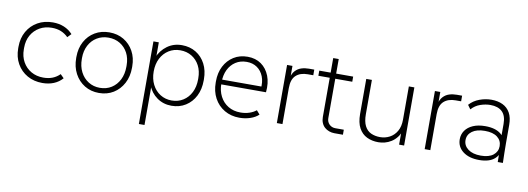

<svg xmlns="http://www.w3.org/2000/svg" viewBox="-61 -969 4247 1545"><g transform="rotate(10 2062.5 -197.0)"><path d="M288 10Q219 10 165 -20.5Q111 -51 80 -105.5Q49 -160 49 -231V-244Q49 -315 80 -369.5Q111 -424 165 -454.5Q219 -485 288 -485Q339 -485 380 -468Q421 -451 451 -418L422 -388Q396 -414 363 -427.5Q330 -441 288 -441Q232 -441 188.5 -416Q145 -391 120 -347Q95 -303 95 -244V-231Q95 -173 120 -128.5Q145 -84 188.5 -59Q232 -34 288 -34Q330 -34 363 -47Q396 -60 422 -86L451 -57Q422 -24 380.5 -7Q339 10 288 10Z M750 10Q684 10 632.5 -21.5Q581 -53 551.5 -108.5Q522 -164 522 -236V-244Q522 -315 551.5 -369.5Q581 -424 632.5 -454.5Q684 -485 750 -485Q817 -485 868 -454.5Q919 -424 948.5 -370.5Q978 -317 978 -247V-236Q978 -164 948.5 -108.5Q919 -53 868 -21.5Q817 10 750 10ZM750 -32Q804 -32 845 -58Q886 -84 909 -130Q932 -176 932 -236V-247Q932 -305 909 -348.5Q886 -392 845 -417Q804 -442 750 -442Q698 -442 656.5 -417Q615 -392 591.5 -347Q568 -302 568 -244V-236Q568 -176 591.5 -130Q615 -84 656.5 -58Q698 -32 750 -32Z M1111 200V-475H1155V-339L1147 -348Q1172 -410 1223.5 -447.5Q1275 -485 1343 -485Q1408 -485 1458 -454.5Q1508 -424 1536 -370Q1564 -316 1564 -245V-236Q1564 -163 1536 -108Q1508 -53 1458 -21.5Q1408 10 1343 10Q1276 10 1224.5 -26.5Q1173 -63 1149 -125L1157 -134V200ZM1337 -32Q1390 -32 1431 -58Q1472 -84 1495 -130Q1518 -176 1518 -236V-245Q1518 -304 1495 -348Q1472 -392 1431 -417Q1390 -442 1337 -442Q1285 -442 1243.5 -416Q1202 -390 1178.5 -344Q1155 -298 1155 -237Q1155 -177 1178.5 -130.5Q1202 -84 1243.5 -58Q1285 -32 1337 -32Z M1898 10Q1829 10 1775.5 -21.5Q1722 -53 1692 -108.5Q1662 -164 1662 -236V-246Q1662 -316 1689.5 -369.5Q1717 -423 1766 -454Q1815 -485 1880 -485Q1945 -485 1991 -452.5Q2037 -420 2059.5 -362.5Q2082 -305 2074 -229H1695V-268H2048L2028 -246Q2035 -306 2017.5 -350Q2000 -394 1964.5 -418.5Q1929 -443 1880 -443Q1828 -443 1789.5 -418Q1751 -393 1729.5 -349Q1708 -305 1708 -246V-236Q1708 -177 1732 -131Q1756 -85 1799 -59Q1842 -33 1899 -33Q1938 -33 1971 -44Q2004 -55 2027 -74L2054 -43Q2028 -18 1986.5 -4Q1945 10 1898 10Z M2203 0V-475H2247V-370L2240 -372Q2250 -413 2271 -435.5Q2292 -458 2320.5 -467Q2349 -476 2382 -476H2425V-430H2380Q2319 -430 2284 -398Q2249 -366 2249 -295V0Z M2673 0Q2651 0 2630 -7.5Q2609 -15 2593 -29Q2577 -43 2568 -64.5Q2559 -86 2559 -113V-594H2604V-111Q2604 -81 2624 -61Q2644 -41 2674 -41H2743V0ZM2466 -433V-475H2743V-433Z M3033 10Q2981 10 2939.5 -10Q2898 -30 2874 -74Q2850 -118 2850 -189V-475H2896V-195Q2896 -135 2914.5 -99Q2933 -63 2966 -48Q2999 -33 3040 -33Q3082 -33 3118 -52Q3154 -71 3176 -109Q3198 -147 3198 -203V-475H3243V0H3202V-126H3215Q3204 -88 3184 -62Q3164 -36 3138.5 -20Q3113 -4 3086 3Q3059 10 3033 10Z M3411 0V-475H3455V-370L3448 -372Q3458 -413 3479 -435.5Q3500 -458 3528.5 -467Q3557 -476 3590 -476H3633V-430H3588Q3527 -430 3492 -398Q3457 -366 3457 -295V0Z M4008 0 4006 -165 4001 -177V-310Q4001 -378 3967 -410Q3933 -442 3871 -442Q3831 -442 3789 -427.5Q3747 -413 3717 -379L3693 -412Q3726 -449 3774.5 -467Q3823 -485 3872 -485Q3925 -485 3964.5 -466Q4004 -447 4025.5 -408Q4047 -369 4047 -310V-160Q4047 -120 4048 -80.5Q4049 -41 4050 0ZM3857 10Q3774 10 3724.5 -28Q3675 -66 3675 -128Q3675 -168 3697 -199.5Q3719 -231 3760.5 -249Q3802 -267 3860 -267Q3944 -267 3988.5 -230Q4033 -193 4033 -133H4026Q4026 -67 3983.5 -28.5Q3941 10 3857 10ZM3864 -27Q3930 -27 3965.5 -55Q4001 -83 4001 -128Q4001 -174 3965.5 -201.5Q3930 -229 3864 -229Q3797 -229 3759.5 -201.5Q3722 -174 3722 -129Q3722 -84 3760 -55.5Q3798 -27 3864 -27Z"/></g></svg>

Font: SUSE Thin ExtraLight
Style: Regular
Weight: 250
Version: Version 1.000